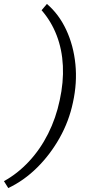

<svg xmlns="http://www.w3.org/2000/svg" viewBox="-64 -732 454 974"><path d="M-22 222 -44 187Q25 149 82.5 87.5Q140 26 180 -53.5Q220 -133 239 -224Q259 -315 255 -398Q251 -481 223.5 -552.5Q196 -624 147 -680L174 -712Q235 -660 272 -580.5Q309 -501 318.5 -406.5Q328 -312 306 -212Q286 -117 238.5 -32.5Q191 52 124.5 118Q58 184 -22 222Z"/></svg>

Font: Ysabeau
Style: Italic
Weight: 400
Italic angle: -12°
Designer: Christian Thalmann (Catharsis Fonts)
Version: Version 2.000;gftools[0.9.27.dev2+g8671c4b]